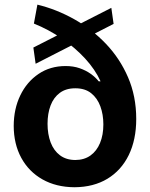

<svg xmlns="http://www.w3.org/2000/svg" viewBox="-20 -787 640 819"><path d="M464.6 -685 132 -515 122.3 -584.2 454.9 -753.5ZM297.7 11.7Q219.7 11.2 161.3 -21.7Q102.9 -54.7 70.8 -113.6Q38.7 -172.6 38.5 -250Q38.7 -322.4 66.5 -380Q94.3 -437.7 144.2 -471.5Q194.1 -505.3 259.8 -505.3Q293.1 -505.3 319.7 -496Q346.4 -486.7 366.9 -472.1Q387.4 -457.4 401.2 -440H409Q386 -490.6 343.1 -537.3Q300.2 -583.9 244.1 -622.4Q188 -660.8 124.6 -686.5L139.5 -767.2Q220.4 -747.6 295.9 -705.4Q371.4 -663.3 431.2 -600.8Q491.1 -538.3 526.1 -457.4Q561.1 -376.6 561.1 -279.5Q561.1 -191 529.2 -125.5Q497.2 -60.1 438.1 -24.4Q379.1 11.2 297.7 11.7ZM301.2 -104.5Q339.2 -104.7 365.9 -123.7Q392.6 -142.8 406.7 -177Q420.9 -211.1 420.9 -256.4Q420.9 -298.7 408 -333.6Q395.1 -368.5 368.8 -389.5Q342.4 -410.5 301.2 -410.4Q261.7 -410.5 235.3 -391Q208.8 -371.4 195.8 -337.2Q182.8 -303 182.8 -258.8Q182.8 -214.6 196 -179.5Q209.3 -144.5 235.8 -124.6Q262.3 -104.7 301.2 -104.5Z"/></svg>

Font: Inter V
Style: 
Weight: 400
Designer: Rasmus Andersson
Foundry: rsms
Version: Version 4.000;git-a3f224843